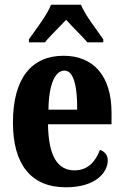

<svg xmlns="http://www.w3.org/2000/svg" viewBox="-20 -786 525 816"><path d="M103 -619V-606H171C191 -632 234 -672 261 -702C285 -674 334 -628 351 -606H419V-619C393 -657 342 -721 324 -766H197C180 -721 129 -657 103 -619ZM260 10C387 10 438 -53 438 -105C438 -128 423 -143 405 -149C386 -100 354 -62 297 -62C224 -62 186 -123 184 -258H454V-307C454 -465 376 -549 250 -549C114 -549 35 -453 35 -265C35 -91 109 10 260 10ZM308 -320H186C187 -427 214 -486 254 -486C292 -486 309 -423 308 -320Z"/></svg>

Font: Noto Serif Armenian ExtraCondensed ExtraBold
Style: Regular
Weight: 800
Width: 2
Designer: Monotype Design Team
Foundry: Monotype Imaging Inc.
Version: Version 2.008